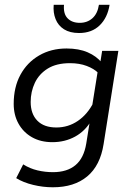

<svg xmlns="http://www.w3.org/2000/svg" viewBox="-20 -612 568 813"><path d="M203.8 181Q162 181 120.4 170.9Q78.8 160.9 48.6 142.3L78.2 84Q106.5 101.8 138.7 109.4Q170.8 117 204.2 117Q264.2 117 299.7 87.2Q335.3 57.4 345.3 -4.5L362.1 -109.8L367.6 -103.1Q341.4 -57.4 298.2 -33.7Q255 -10 201.6 -10Q152.2 -10 115.4 -30.9Q78.7 -51.8 58.4 -88.4Q38 -124.9 38 -172.1Q38 -242.7 66.4 -295.2Q94.8 -347.6 145.6 -377.1Q196.3 -406.7 261.7 -406.7Q314 -406.7 351.4 -390.4Q388.9 -374.1 411.3 -346.2L403.3 -338.7L412.5 -396.7H481.2L418.7 -2Q404.5 89 349.3 135Q294.1 181 203.8 181ZM218.6 -72.2Q268.7 -72.2 309.6 -100Q350.5 -127.8 376 -178.1L367.6 -146.7L395.5 -321.3L395.9 -303.2Q378 -321.1 347.1 -332.8Q316.3 -344.5 276.3 -344.5Q219.1 -344.5 182.2 -321.7Q145.4 -298.8 127.6 -261.3Q109.9 -223.8 109.9 -180.2Q109.9 -129.9 138.1 -101Q166.2 -72.2 218.6 -72.2ZM314.9 -472.2Q276.1 -472.2 251.2 -487.9Q226.3 -503.7 215.4 -531.1Q204.4 -558.6 207.4 -591.7H251Q247.6 -553.5 266.3 -534.4Q285 -515.3 317.7 -515.3Q349.5 -515.3 371.3 -534.7Q393.1 -554.1 398.9 -591.7H444Q435.4 -537.1 402 -504.6Q368.7 -472.2 314.9 -472.2Z"/></svg>

Font: Rokkitt SemiBold
Style: Italic
Weight: 600
Italic angle: -9°
Designer: Vernon Adams
Foundry: Vernon Adams
Version: Version 3.103